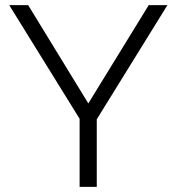

<svg xmlns="http://www.w3.org/2000/svg" viewBox="-20 -730 690 750"><path d="M90 -710 325 -326 561 -710H634L358 -264V0H291V-266L16 -710Z"/></svg>

Font: Rising Sun Light
Style: Regular
Weight: 300
Designer: Matt McInerney, Pablo Impallari, Rodrigo Fuenzalida (Raleway font), Stephen Hutchings (Greek), Cristiano Sobral (main ch
Foundry: The Rising Sun Project Authors
Version: Version 4.327; ttfautohint (v1.8.4.7-5d5b-dirty)